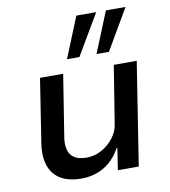

<svg xmlns="http://www.w3.org/2000/svg" viewBox="-85 -833 811 915"><g transform="rotate(-10 320.5 -375.5)"><path d="M235 9Q175 9 135.5 -14.5Q96 -38 81 -84Q66 -130 77 -196L124 -498H236L189 -201Q183 -167 189.5 -140.5Q196 -114 217.5 -99.5Q239 -85 277 -85Q317 -85 351.5 -104.5Q386 -124 409.5 -155.5Q433 -187 437 -224L481 -498H592L514 0H413L429 -106H426Q394 -48 345.5 -19.5Q297 9 235 9ZM409 -563 489 -760H584L469 -563ZM266 -563 346 -760H442L326 -563Z"/></g></svg>

Font: Nunito Sans 7pt SemiBold
Style: Italic
Weight: 600
Italic angle: -9°
Designer: Vernon Adams
Foundry: Vernon Adams
Version: Version 3.101;gftools[0.9.27]